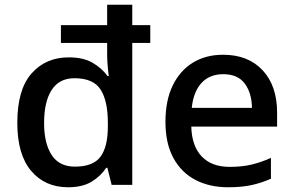

<svg xmlns="http://www.w3.org/2000/svg" viewBox="-20 -780 1239 810"><path d="M267 10Q170 10 111.5 -59Q53 -128 53 -262Q53 -402 113 -470Q173 -538 270 -538Q332 -538 371 -515Q410 -492 434 -459H439Q437 -471 434.5 -499Q432 -527 432 -548V-599H237V-674H432V-760H538V-674H614V-599H538V0H451L433 -72H428Q405 -37 366.5 -13.5Q328 10 267 10ZM296 -77Q373 -77 404 -119Q435 -161 435 -246V-262Q435 -354 404.5 -402Q374 -450 294 -450Q230 -450 198 -400.5Q166 -351 166 -261Q166 -175 198 -126Q230 -77 296 -77Z M921 -549Q1027 -549 1088 -483.5Q1149 -418 1149 -305V-246H787Q789 -164 831 -120Q873 -76 949 -76Q1000 -76 1040.5 -85.5Q1081 -95 1123 -114V-26Q1082 -8 1040.5 1Q999 10 942 10Q864 10 804.5 -21Q745 -52 711.5 -113.5Q678 -175 678 -266Q678 -356 708.5 -419Q739 -482 793.5 -515.5Q848 -549 921 -549ZM922 -467Q864 -467 830 -430Q796 -393 789 -325H1043Q1042 -388 1012.5 -427.5Q983 -467 922 -467Z"/></svg>

Font: Noto Sans Meetei Mayek Medium
Style: Regular
Weight: 500
Designer: Monotype Design Team and Neelakash Kshetrimayum
Foundry: Monotype Imaging Inc.
Version: Version 2.002; ttfautohint (v1.8.4.7-5d5b)